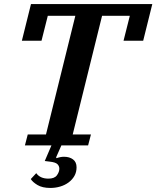

<svg xmlns="http://www.w3.org/2000/svg" viewBox="-20 -718 772 948"><path d="M117 -54H207L352 -640H216L185 -517H88L133 -698H732L687 -517H590L621 -640H484L339 -54H429L415 0H283L257 59L259 63Q279 56 296 56Q323 56 340.5 69Q358 82 358 108Q358 132 347.5 150.5Q337 169 319 182.5Q301 196 277.5 203Q254 210 229 210Q189 210 165 195.5Q141 181 132 166L159 137Q178 164 219 164Q249 164 261 147.5Q273 131 273 115Q273 102 263.5 92.5Q254 83 225 80L201 77L234 0H103Z"/></svg>

Font: IBM Plex Serif SmBld
Style: Italic
Weight: 600
Italic angle: -14°
Designer: Mike Abbink, Paul van der Laan, Pieter van Rosmalen
Foundry: Bold Monday
Version: Version 3.001